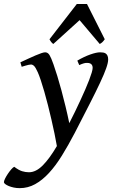

<svg xmlns="http://www.w3.org/2000/svg" viewBox="-111 -727 592 991"><path d="M447.3 -419.9Q447.3 -403.3 437 -374.3Q426.8 -345.2 405.5 -299.8Q384.3 -254.4 351.6 -190.4Q318.8 -126.5 274.4 -40Q241.2 23.4 208.7 75.9Q176.3 128.4 141.8 165.8Q107.4 203.1 70.3 223.6Q33.2 244.1 -9.3 244.1Q-25.4 244.1 -40 241Q-54.7 237.8 -65.9 233.2Q-77.1 228.5 -84 223.1Q-90.8 217.8 -90.8 213.4Q-90.8 207 -85 195.1Q-79.1 183.1 -70.8 170.7Q-62.5 158.2 -53.5 147.7Q-44.4 137.2 -37.6 133.8Q-14.2 151.4 3.2 156.7Q20.5 162.1 38.6 162.1Q74.2 162.1 109.4 127Q144.5 91.8 182.6 26.9Q177.7 -2 170.4 -37.1Q163.1 -72.3 154.5 -109.6Q146 -147 136.5 -184.1Q127 -221.2 117.7 -253.9Q108.4 -286.6 99.6 -312.7Q90.8 -338.9 84 -354Q72.8 -378.9 64.9 -386.5Q57.1 -394 48.8 -394Q44.4 -394 36.4 -392.3Q28.3 -390.6 20.5 -388.2Q11.2 -385.7 1 -382.3L-5.9 -405.3Q15.1 -415 35.2 -424.3Q55.2 -433.6 72.3 -440.9Q89.4 -448.2 102.3 -452.6Q115.2 -457 122.1 -457Q135.7 -457 144.5 -442.9Q153.3 -428.7 165 -395Q174.3 -369.1 184.8 -334.7Q195.3 -300.3 206.1 -260.5Q216.8 -220.7 227.3 -177.5Q237.8 -134.3 246.6 -91.3Q261.7 -120.6 276.4 -150.9Q291 -181.2 304.4 -210.2Q317.9 -239.3 329.3 -265.6Q340.8 -292 349.1 -313.7Q357.4 -335.4 362.3 -351.8Q367.2 -368.2 367.2 -376.5Q367.2 -400.9 341.3 -402.3Q333 -403.3 322.5 -400.4Q312 -397.5 297.9 -391.1L288.1 -414.1Q323.2 -434.6 355 -445.8Q386.7 -457 405.8 -457Q414.1 -457 421.6 -455.8Q429.2 -454.6 434.8 -450.7Q440.4 -446.8 443.8 -439.5Q447.3 -432.1 447.3 -419.9ZM429.7 -524.4Q422.9 -514.6 417.2 -509.3Q411.6 -503.9 403.8 -500L299.8 -623L164.1 -500Q159.7 -502.9 154.5 -508.8Q149.4 -514.6 144.5 -524.4L285.6 -706.5H337.9Z"/></svg>

Font: Gentium Book Basic
Style: Italic
Weight: 400
Italic angle: -8°
Designer: J. Victor Gaultney and Annie Olsen
Foundry: SIL International
Version: Version 1.102; 2013; Maintenance release